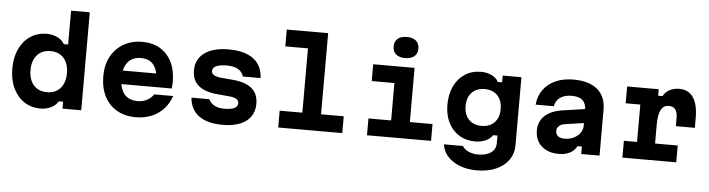

<svg xmlns="http://www.w3.org/2000/svg" viewBox="-58 -1156 6116 1656"><g transform="rotate(5 3000.0 -328.0)"><path d="M311.7 16Q229.8 16 168.7 -24.4Q107.5 -64.9 73.1 -137.5Q38.7 -210.2 38.7 -307.4Q38.7 -404.7 73.1 -477.5Q107.5 -550.4 168.7 -590.6Q229.8 -630.9 311.7 -630.9Q361 -630.9 402.5 -610.4Q444.1 -589.9 462.9 -554.9H500.3V-848H662.3V0H500.3V-60H462.9Q443.8 -26 402.5 -5Q361.3 16 311.7 16ZM354 -129.6Q427.6 -129.6 469.7 -177.4Q511.7 -225.3 511.7 -307.6Q511.7 -389.8 469.7 -437.5Q427.6 -485.3 354 -485.3Q280.4 -485.3 238.3 -437.4Q196.3 -389.6 196.3 -307.3Q196.3 -225 238.3 -177.3Q280.4 -129.6 354 -129.6Z M957.3 -372.4H1333.5L1283.9 -310.9Q1283.9 -400.1 1246.8 -446.9Q1209.8 -493.7 1136.5 -493.7Q1062.9 -493.7 1023.1 -444.6Q983.3 -395.6 983.3 -310.9Q983.3 -220.1 1022.3 -170.6Q1061.4 -121.1 1140.5 -121.1Q1185.4 -121.1 1220 -139.7Q1254.5 -158.3 1278.3 -191.4H1441.8Q1419.3 -125.5 1375.4 -78.3Q1331.4 -31 1270.3 -6Q1209.3 19 1136.1 19Q1041.6 19 972 -21.1Q902.4 -61.3 864.3 -135.1Q826.2 -209 826.2 -310.9Q826.2 -407.9 865.6 -480.4Q904.9 -552.9 974.7 -593.3Q1044.6 -633.8 1136.5 -633.8Q1225.7 -633.8 1291 -595Q1356.3 -556.1 1391.9 -484Q1427.5 -411.9 1427.5 -311.5Q1427.5 -296.7 1426.2 -281.8Q1425 -266.8 1423.3 -255.1H957.3Z M1754.9 -191.4Q1769.1 -158.8 1803.1 -139.7Q1837.1 -120.7 1888.5 -120.7Q1947.3 -120.7 1976.7 -135Q2006.2 -149.3 2006.2 -177.9Q2006.2 -201.7 1985.8 -214.3Q1965.5 -226.8 1921.9 -231.1L1821 -240.1Q1710.6 -249.9 1655.6 -296.6Q1600.7 -343.3 1600.7 -428.2Q1600.7 -524.2 1674.9 -579Q1749.1 -633.8 1882 -633.8Q2022.6 -633.8 2098.2 -577.5Q2173.8 -521.1 2179.3 -411.4H2025.8Q2014.5 -450.8 1978.3 -472.5Q1942.1 -494.2 1881.5 -494.2Q1819.4 -494.2 1788.1 -479.5Q1756.7 -464.8 1756.7 -435.4Q1756.7 -413.9 1777.1 -401.3Q1797.4 -388.8 1841 -384.5L1941.9 -375.5Q2053.3 -365.7 2107.8 -319Q2162.2 -272.3 2162.2 -186.6Q2162.2 -121.4 2130 -75.6Q2097.8 -29.7 2036.6 -5.4Q1975.4 19 1887.9 19Q1755.1 19 1681.7 -34.8Q1608.4 -88.5 1599.7 -191.4Z M2367.7 -848H2726V-145.6H2922.3V0H2367.7V-145.6H2564V-702.4H2367.7Z M3136.4 -614.9H3494.7V-145.6H3691V0H3136.4V-145.6H3332.7V-469.3H3136.4ZM3405.7 -692Q3354.3 -692 3326.4 -716Q3298.4 -740 3298.4 -783.4Q3298.4 -826.7 3326.4 -850.7Q3354.3 -874.7 3405.7 -874.7Q3457.1 -874.7 3485.1 -850.7Q3513 -826.7 3513 -783.4Q3513 -740 3485.1 -716Q3457.1 -692 3405.7 -692Z M4419.8 -27.4Q4419.8 46.5 4380.9 101.8Q4342.1 157 4271.3 188Q4200.5 219 4105.1 219Q4023.3 219 3958.4 194.1Q3893.4 169.2 3852.9 124.5Q3812.5 79.7 3804.3 20H3968.7Q3985.7 48.7 4022 65.2Q4058.2 81.8 4105.1 81.8Q4176.4 81.8 4217.1 51.9Q4257.8 21.9 4257.8 -30V-95.5H4220.3Q4201.3 -64.7 4160.4 -46.4Q4119.5 -28 4071.3 -28Q3990.8 -28 3930.9 -64.9Q3871 -101.7 3837.7 -168.1Q3804.3 -234.5 3804.3 -323Q3804.3 -415.7 3837.7 -484.8Q3871 -553.9 3930.9 -592.4Q3990.8 -630.9 4071.3 -630.9Q4121.3 -630.9 4162.2 -610.7Q4203.1 -590.6 4220.3 -556.4H4257.8V-614.9H4419.8ZM3961.8 -325.9Q3961.8 -251.8 4002.4 -209.2Q4042.9 -166.6 4113.5 -166.6Q4184.1 -166.6 4224.7 -209.2Q4265.3 -251.8 4265.3 -325.9Q4265.3 -400.1 4224.7 -442.7Q4184.1 -485.3 4113.5 -485.3Q4042.9 -485.3 4002.4 -442.7Q3961.8 -400.1 3961.8 -325.9Z M5001.8 -390.9V-269.3L4827.9 -244Q4796 -239.3 4777.5 -222.2Q4759 -205.2 4759 -180.1Q4759 -151.8 4778.5 -135.5Q4797.9 -119.2 4836.5 -119.2Q4880.3 -119.2 4915.2 -136.3Q4950.2 -153.3 4970.7 -182.2Q4991.3 -211 4991.3 -246.4V-380Q4991.3 -436.3 4961 -464.6Q4930.8 -492.9 4868 -492.9Q4826.4 -492.9 4794.7 -480.7Q4763.1 -468.4 4744.3 -445.5Q4725.5 -422.6 4720.2 -390H4562.2Q4569.7 -465.9 4609.4 -520.5Q4649.1 -575.1 4715.6 -604.5Q4782.1 -633.8 4869 -633.8Q5004.4 -633.8 5077.1 -572.6Q5149.8 -511.4 5149.8 -396.9V0H4991.3V-64.5H4953.8Q4932.5 -25.2 4893.7 -4.6Q4854.9 16 4795.1 16Q4733.7 16 4687.9 -7.1Q4642.2 -30.2 4617.2 -72Q4592.2 -113.7 4592.2 -168.9Q4592.2 -247.4 4645.3 -296.7Q4698.4 -346.1 4796.1 -360.6Z M5335.1 -614.9H5608.4V-558.5H5645.8Q5665.1 -594.4 5701.9 -614.1Q5738.8 -633.8 5784.7 -633.8Q5864.7 -633.8 5906.3 -573.3Q5947.8 -512.7 5947.8 -396.2V-310.3H5783.3V-381.7Q5783.3 -479.3 5708.6 -479.3Q5662.5 -479.3 5640.2 -437.5Q5617.9 -395.7 5617.9 -309.6V-145.6H5814V0H5347.7V-145.6H5461.8V-469.3H5335.1Z"/></g></svg>

Font: Martian Mono SemiExpanded
Style: Regular
Weight: 400
Width: 6
Monospace: yes
Designer: Roman Shamin
Foundry: Evil Martians
Version: Version 1.000